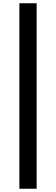

<svg xmlns="http://www.w3.org/2000/svg" viewBox="-20 -874 344 1179"><path d="M99 285V-854H205V285Z"/></svg>

Font: Noto Sans JP ExtraBold
Style: Regular
Weight: 800
Designer: Ryoko NISHIZUKA  (kana, bopomofo & ideographs); Paul D. Hunt (Latin, Greek & Cyrillic); Sandoll Communications , Soo-you
Foundry: Adobe
Version: Version 2.004-H2;hotconv 1.0.118;makeotfexe 2.5.65603